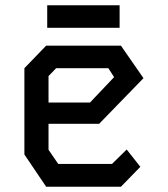

<svg xmlns="http://www.w3.org/2000/svg" viewBox="-20 -712 640 732"><path d="M156 -538 73 -452V-123L156 0H441L515 -76L463 -142L407 -87H202L165 -141V-240H358L527 -414L441 -538ZM165 -422 194 -452H393L415 -418L323 -321H165ZM436 -606H160V-692H436Z"/></svg>

Font: Kode Mono Medium
Style: Regular
Weight: 500
Monospace: yes
Designer: Isa Ozler
Foundry: Kadena LLC
Version: Version 1.206;gftools[0.9.28]